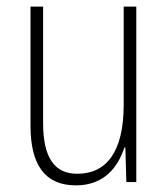

<svg xmlns="http://www.w3.org/2000/svg" viewBox="-20 -549 507 579"><path d="M391 -529H353V-233C353 -91 301 -25 213 -25C146 -25 110 -71 110 -178V-529H72V-170C72 -51 116 10 209 10C295 10 336 -46 355 -104H358L361 0H391Z"/></svg>

Font: Noto Sans Devanagari Condensed ExtraLight
Style: Regular
Weight: 200
Width: 3
Designer: Jelle Bosma - Monotype Design Team
Foundry: Monotype Imaging Inc.
Version: Version 2.004